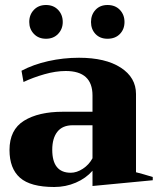

<svg xmlns="http://www.w3.org/2000/svg" viewBox="-20 -738 640 768"><path d="M97 -650Q97 -679 115.5 -698.5Q134 -718 164 -718Q194 -718 212.5 -698.5Q231 -679 231 -650Q231 -622 212.5 -602.5Q194 -583 164 -583Q134 -583 115.5 -602.5Q97 -622 97 -650ZM344 -650Q344 -679 362 -698.5Q380 -718 410 -718Q441 -718 459.5 -698.5Q478 -679 478 -650Q478 -621 459.5 -602Q441 -583 410 -583Q380 -583 362 -602Q344 -621 344 -650ZM18 -138Q18 -219 76 -255Q134 -291 231 -291H350V-356Q350 -454 243 -454Q203 -454 157.5 -441Q112 -428 74 -410L66 -455Q113 -480 173 -493.5Q233 -507 296 -507Q402 -507 463 -467.5Q524 -428 524 -362V-49Q552 -42 591 -30V-17L350 6V-55Q324 -25 283.5 -7.5Q243 10 197 10Q102 10 60 -27Q18 -64 18 -138ZM350 -105V-237H271Q230 -237 209.5 -211Q189 -185 189 -139Q189 -47 263 -47Q287 -47 311.5 -63Q336 -79 350 -105Z"/></svg>

Font: Trirong ExtraBold
Style: Regular
Weight: 800
Designer: Katatrad Team
Foundry: CadsonDemak
Version: Version 1.001